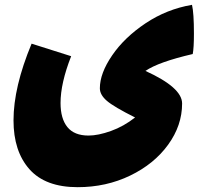

<svg xmlns="http://www.w3.org/2000/svg" viewBox="-20 -540 860 796"><path d="M784 -401Q784 -341 779 -316Q637 -283 583 -246Q735 -177 735 -111Q735 -20 677 60Q619 140 519.5 188Q420 236 302 236Q168 236 102 161.5Q36 87 36 -41Q36 -179 111 -359L275 -307Q231 -195 231 -113Q231 -48 259.5 -13Q288 22 347 22Q387 22 440 3Q493 -16 540 -53Q452 -97 423 -122Q394 -147 394 -174Q394 -236 445 -310.5Q496 -385 583.5 -443.5Q671 -502 776 -520Q784 -486 784 -401Z"/></svg>

Font: Lalezar
Style: Bold
Weight: 700
Designer: Borna Izadpanah
Foundry: Borna Izadpanah
Version: Version 1.003;January 24, 2021;FontCreator 13.0.0.2683 64-bi